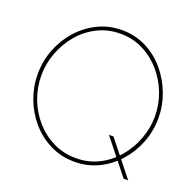

<svg xmlns="http://www.w3.org/2000/svg" viewBox="-126 -848 1009 987"><g transform="rotate(20 378.5 -355.0)"><path d="M379 5Q306 5 245 -25.5Q184 -56 140 -107Q96 -158 72 -222.5Q48 -287 48 -355Q48 -426 73 -490.5Q98 -555 143 -605.5Q188 -656 248.5 -685.5Q309 -715 379 -715Q453 -715 513.5 -684Q574 -653 617.5 -601Q661 -549 685 -485Q709 -421 709 -355Q709 -283 684 -218.5Q659 -154 614 -103.5Q569 -53 509 -24Q449 5 379 5ZM379 -15Q448 -15 505 -44Q562 -73 603 -122Q644 -171 666.5 -231.5Q689 -292 689 -355Q689 -421 665.5 -482Q642 -543 600 -591Q558 -639 501.5 -667Q445 -695 379 -695Q310 -695 252.5 -666Q195 -637 154 -588Q113 -539 90.5 -478.5Q68 -418 68 -355Q68 -289 91 -228Q114 -167 156 -119Q198 -71 255 -43Q312 -15 379 -15ZM499 -186H524L672 0H647Z"/></g></svg>

Font: Raleway Thin Thin
Style: Regular
Weight: 250
Version: Version 4.026